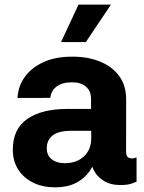

<svg xmlns="http://www.w3.org/2000/svg" viewBox="-20 -797 620 827"><path d="M216.3 9.9Q164.4 9.9 123.4 -9.9Q82.4 -29.8 58.8 -66.2Q35.2 -102.6 35.2 -152.7Q35.2 -241.8 98 -285Q160.9 -328.1 271 -327.8H372.2V-371.4Q372.2 -404.1 350.7 -423.3Q329.2 -442.5 290.5 -442.5Q246.8 -442.5 223 -423.7Q199.2 -404.8 196.7 -375.4L55.4 -375Q57.9 -425.1 86.6 -465.4Q115.4 -505.7 167.6 -529.5Q219.8 -553.3 291.9 -552.9Q356.5 -553.3 409.1 -532.5Q461.6 -511.7 492.5 -470.7Q523.4 -429.7 523.4 -368.3L523.1 -142.8Q523.1 -120.4 538 -116.3Q552.9 -112.2 565.3 -118.3H568.2V-14.2Q566.8 -14.2 549.4 -7.1Q532 0 498.2 0Q456.7 0 430.6 -16Q404.5 -32 392.2 -50.2Q380 -68.5 380 -75.3V-76H375.7Q356.2 -38.4 316.4 -14.2Q276.6 9.9 216.3 9.9ZM259.2 -94.1Q309.7 -94.1 341.3 -123.2Q372.9 -152.3 372.9 -201.7V-233.7H287.6Q230.1 -233.3 205.8 -212.9Q181.5 -192.5 181.5 -158.7Q181.5 -127.5 202.9 -110.8Q224.4 -94.1 259.2 -94.1ZM242.9 -615.8 318.2 -777.3H458.1L349.8 -615.8Z"/></svg>

Font: Inter Zeller
Style: Bold
Weight: 700
Designer: Rasmus Andersson; Joe Bland
Foundry: zeller
Version: Version 3.015;git-dec3a8cb1